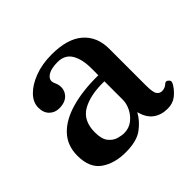

<svg xmlns="http://www.w3.org/2000/svg" viewBox="-126 -629 784 784"><g transform="rotate(-45 266.0 -236.5)"><path d="M190 12Q125 12 82.5 -18Q40 -48 40 -118Q40 -177 76.5 -215.5Q113 -254 179 -272.5Q245 -291 333 -290V-329Q333 -383 314 -414.5Q295 -446 253 -446Q214 -446 194 -431.5Q174 -417 184 -394Q200 -360 183 -333.5Q166 -307 125 -307Q100 -307 83 -323.5Q66 -340 66 -370Q66 -400 91 -426Q116 -452 159.5 -468.5Q203 -485 258 -485Q349 -485 395 -445Q441 -405 441 -335V-123Q441 -83 449.5 -71.5Q458 -60 471 -60Q481 -60 488.5 -63.5Q496 -67 500 -71Q511 -82 522 -70Q527 -65 526 -59Q525 -53 521 -47Q507 -24 486.5 -8.5Q466 7 437 7Q400 7 374.5 -12Q349 -31 339 -71Q321 -38 287.5 -13Q254 12 190 12ZM240 -48Q269 -48 290 -64.5Q311 -81 322 -104Q333 -127 333 -148V-255Q254 -257 206 -230Q158 -203 158 -135Q158 -96 173 -77.5Q188 -59 207.5 -53.5Q227 -48 240 -48Z"/></g></svg>

Font: Zen Antique
Style: Regular
Weight: 400
Designer: Yoshimichi Ohira
Foundry: Positype
Version: Version 1.001